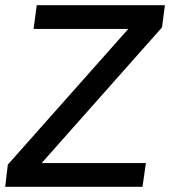

<svg xmlns="http://www.w3.org/2000/svg" viewBox="-24 -717 653 737"><path d="M-4 0 6 -85 496 -637 507 -606H105L117 -697H609L598 -612L119 -72L107 -91H536L523 0Z"/></svg>

Font: Hanken Grotesk Medium
Style: Italic
Weight: 500
Italic angle: -8°
Designer: Alfredo Marco Pradil
Foundry: Hanken Design Co.
Version: Version 3.013